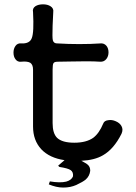

<svg xmlns="http://www.w3.org/2000/svg" viewBox="-20 -722 623 882"><path d="M209 111.3 204.1 125Q220.7 131.8 237.3 135.7Q253.9 139.6 270.5 139.6Q287.1 139.6 301.8 136.7Q316.4 133.8 330.1 127.9Q361.3 113.3 374 102.5Q391.6 86.9 394.5 62.5Q394.5 44.9 383.8 35.2Q377.9 29.3 364.3 22.5L353.5 16.6Q415 13.7 453.1 -8.8Q502.9 -37.1 538.1 -107.4Q546.9 -127 538.1 -142.6Q530.3 -157.2 511.7 -165Q494.1 -172.9 477.5 -169.9Q459 -168 454.1 -154.3Q435.5 -109.4 408.2 -88.9Q376 -66.4 321.3 -66.4Q265.6 -66.4 242.2 -88.9Q221.7 -109.4 221.7 -156.2V-402.3Q221.7 -425.8 225.6 -431.6Q229.5 -438.5 245.1 -438.5L306.6 -439.5Q353.5 -440.4 376 -440.4Q414.1 -440.4 440.4 -438.5Q458 -437.5 468.8 -451.2Q478.5 -463.9 478.5 -481.4Q478.5 -500 468.8 -511.7Q458 -524.4 440.4 -522.5Q398.4 -519.5 343.8 -519.5Q293 -519.5 245.1 -522.5Q226.6 -521.5 222.7 -537.1Q219.7 -548.8 221.7 -604.5L224.6 -666Q227.5 -683.6 211.9 -693.4Q198.2 -702.1 177.7 -702.1Q156.2 -702.1 142.6 -693.4Q127.9 -683.6 131.8 -666Q136.7 -573.2 126 -546.9Q116.2 -520.5 77.1 -522.5Q60.5 -524.4 50.8 -510.7Q42 -498 42 -480.5Q42 -461.9 50.8 -450.2Q60.5 -436.5 77.1 -438.5Q105.5 -441.4 119.1 -433.6Q131.8 -424.8 131.8 -402.3V-140.6Q131.8 -77.1 169.9 -36.1Q208 3.9 276.4 13.7L247.1 39.1L252.9 44.9Q292 50.8 304.7 59.6Q317.4 68.4 315.4 87.9Q308.6 105.5 284.2 112.3Q255.9 119.1 209 111.3Z"/></svg>

Font: Gungsuh
Style: Regular
Weight: 400
Version: Version 2.21